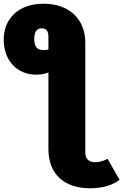

<svg xmlns="http://www.w3.org/2000/svg" viewBox="-40 -784 662 1031"><path d="M538 69C514 80 498 87 470 87C437 87 418 69 418 34V-555C418 -675 339 -764 193 -764C56 -764 -20 -680 -20 -572C-20 -459 51 -383 155 -383C181 -383 202 -388 220 -395V16C220 157 311 227 444 227C517 227 566 208 602 182ZM192 -515C161 -515 144 -532 144 -575C144 -614 158 -632 184 -632C209 -632 220 -616 220 -586V-518C211 -516 202 -515 192 -515Z"/></svg>

Font: Fira Sans Heavy
Style: Regular
Weight: 900
Designer: bBox Type GmbH & Carrois Corporate GbR & Edenspiekermann AG
Foundry: bBox Type GmbH & Carrois Corporate GbR & Edenspiekermann AG
Version: Version 4.300;PS 004.300;hotconv 1.0.88;makeotf.lib2.5.64775